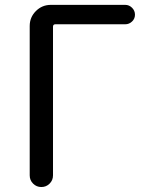

<svg xmlns="http://www.w3.org/2000/svg" viewBox="-20 -753 597 773"><path d="M99.6 -46.9V-648.4Q99.6 -683.6 124.5 -708.5Q149.4 -733.4 184.6 -733.4H484.4Q500 -733.4 511.7 -721.7Q523.4 -710 523.4 -693.8Q523.4 -677.7 511.7 -666.5Q500 -655.3 484.4 -655.3H203.1Q193.4 -655.3 193.4 -645.5V-46.9Q193.4 -27.3 179.7 -13.7Q166 0 146.5 0Q127 0 113.3 -13.7Q99.6 -27.3 99.6 -46.9Z"/></svg>

Font: irohamaru Regular
Style: Regular
Weight: 400
Designer: [Source Han Sans]
Ryoko NISHIZUKA  (kana & ideographs); Paul D. Hunt (Latin, Greek & Cyrillic); Wenlong ZHANG  (bopomofo
Version: Version 1.00